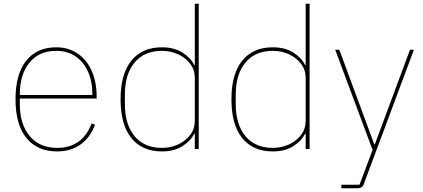

<svg xmlns="http://www.w3.org/2000/svg" viewBox="-20 -797 2261 1027"><path d="M63 -266Q63 -401 120.5 -472.5Q178 -544 281 -544Q345 -544 394 -511.5Q443 -479 470 -419Q497 -359 497 -279V-270H86V-240Q86 -132 139 -69Q192 -6 286 -6Q353 -6 399.5 -39Q446 -72 470 -137L488 -130Q464 -63 412 -25Q360 13 286 13Q180 13 121.5 -58.5Q63 -130 63 -266ZM86 -289H474V-293Q474 -363 450 -415.5Q426 -468 382.5 -496.5Q339 -525 281 -525Q189 -525 137.5 -462Q86 -399 86 -291Z M625 -266Q625 -402 683 -473Q741 -544 846 -544Q911 -544 955.5 -516Q1000 -488 1019 -449H1022V-777H1043V0H1022V-82H1019Q1000 -43 955.5 -15Q911 13 846 13Q741 13 683 -58Q625 -129 625 -266ZM1022 -150V-381Q1022 -423 997.5 -455.5Q973 -488 933 -506.5Q893 -525 846 -525Q752 -525 700 -462.5Q648 -400 648 -291V-240Q648 -131 700 -68.5Q752 -6 846 -6Q893 -6 933 -24.5Q973 -43 997.5 -75.5Q1022 -108 1022 -150Z M1218 -266Q1218 -402 1276 -473Q1334 -544 1439 -544Q1504 -544 1548.5 -516Q1593 -488 1612 -449H1615V-777H1636V0H1615V-82H1612Q1593 -43 1548.5 -15Q1504 13 1439 13Q1334 13 1276 -58Q1218 -129 1218 -266ZM1615 -150V-381Q1615 -423 1590.5 -455.5Q1566 -488 1526 -506.5Q1486 -525 1439 -525Q1345 -525 1293 -462.5Q1241 -400 1241 -291V-240Q1241 -131 1293 -68.5Q1345 -6 1439 -6Q1486 -6 1526 -24.5Q1566 -43 1590.5 -75.5Q1615 -108 1615 -150Z M1806 210V191H1903L1973 5L1773 -531H1795L1982 -25H1985L2173 -531H2194L1925 190Q1918 210 1892 210Z"/></svg>

Font: IBM Plex Sans JP Thin
Style: Regular
Weight: 100
Designer: Mike Abbink; Paul van der Laan; Pieter van Rosmalen; Wujin Sim; Yejin Wi; Jinhee Kim; Boomi Park; Yona Kim; Kichan Ma
Foundry: Sandoll Inc.
Version: Version 1.001